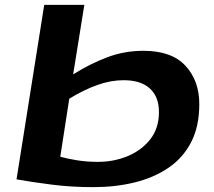

<svg xmlns="http://www.w3.org/2000/svg" viewBox="-20 -760 879 790"><path d="M327 -740 281 -454Q353 -499 423 -525Q493 -551 570 -551Q686 -551 743 -489.5Q800 -428 800 -332Q800 -239 766 -174Q732 -109 671.5 -68.5Q611 -28 532.5 -9Q454 10 364 10Q273 10 191.5 -0.5Q110 -11 48 -22L162 -740ZM489 -430Q436 -430 381 -410.5Q326 -391 265 -354L228 -115Q257 -107 297 -100.5Q337 -94 383 -94Q448 -94 505 -117.5Q562 -141 598 -186.5Q634 -232 634 -299Q634 -362 596.5 -396Q559 -430 489 -430Z"/></svg>

Font: Georama Extra Expanded SemiBold
Style: Italic
Weight: 600
Width: 8
Italic angle: -9°
Designer: Jean-Baptiste Levee
Foundry: Production Type
Version: Version 1.000